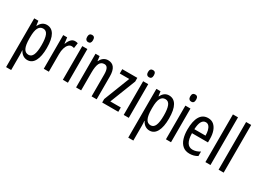

<svg xmlns="http://www.w3.org/2000/svg" viewBox="-46 -1585 3549 2650"><g transform="rotate(30 1729.0 -260.0)"><path d="M263 -547Q340 -547 380.5 -477.5Q421 -408 421 -269Q421 -136 381.5 -63Q342 10 268 10Q229 10 197 -11.5Q165 -33 146 -72H142Q144 -51 145 -33Q146 -15 146 0V240H65V-537H131L141 -464H146Q168 -508 197.5 -527.5Q227 -547 263 -547ZM245 -477Q195 -477 170.5 -430.5Q146 -384 146 -285V-265Q146 -159 170.5 -110Q195 -61 246 -61Q293 -61 315.5 -111.5Q338 -162 338 -268Q338 -372 316.5 -424.5Q295 -477 245 -477Z M711 -547Q735 -547 757 -540L745 -456Q728 -463 705 -463Q677 -463 654.5 -439Q632 -415 620 -374Q608 -333 608 -280V0H527V-537H590L601 -445H606Q623 -492 649.5 -519.5Q676 -547 711 -547Z M873 -739Q919 -739 919 -681Q919 -624 873 -624Q851 -624 838 -639Q825 -654 825 -681Q825 -739 873 -739ZM912 -537V0H831V-537Z M1239 -547Q1370 -547 1370 -364V0H1289V-348Q1289 -411 1273 -443Q1257 -475 1221 -475Q1169 -475 1146 -429Q1123 -383 1123 -279V0H1042V-537H1107L1116 -464H1121Q1138 -504 1169.5 -525.5Q1201 -547 1239 -547Z M1715 0H1458V-55L1619 -468H1468V-537H1708V-478L1548 -69H1715Z M1843 -739Q1889 -739 1889 -681Q1889 -624 1843 -624Q1821 -624 1808 -639Q1795 -654 1795 -681Q1795 -739 1843 -739ZM1882 -537V0H1801V-537Z M2210 -547Q2287 -547 2327.5 -477.5Q2368 -408 2368 -269Q2368 -136 2328.5 -63Q2289 10 2215 10Q2176 10 2144 -11.5Q2112 -33 2093 -72H2089Q2091 -51 2092 -33Q2093 -15 2093 0V240H2012V-537H2078L2088 -464H2093Q2115 -508 2144.5 -527.5Q2174 -547 2210 -547ZM2192 -477Q2142 -477 2117.5 -430.5Q2093 -384 2093 -285V-265Q2093 -159 2117.5 -110Q2142 -61 2193 -61Q2240 -61 2262.5 -111.5Q2285 -162 2285 -268Q2285 -372 2263.5 -424.5Q2242 -477 2192 -477Z M2516 -739Q2562 -739 2562 -681Q2562 -624 2516 -624Q2494 -624 2481 -639Q2468 -654 2468 -681Q2468 -739 2516 -739ZM2555 -537V0H2474V-537Z M2835 -546Q2890 -546 2926 -514.5Q2962 -483 2980 -429.5Q2998 -376 2998 -309V-253H2743Q2746 -59 2862 -59Q2891 -59 2919.5 -68Q2948 -77 2978 -96V-24Q2922 10 2853 10Q2785 10 2743 -26.5Q2701 -63 2682 -125Q2663 -187 2663 -265Q2663 -402 2706.5 -474Q2750 -546 2835 -546ZM2835 -480Q2794 -480 2771 -440Q2748 -400 2744 -317H2922Q2922 -361 2913 -398Q2904 -435 2884.5 -457.5Q2865 -480 2835 -480Z M3184 0H3103V-760H3184Z M3394 0H3313V-760H3394Z"/></g></svg>

Font: Noto Sans Tamil ExtraCondensed
Style: Regular
Weight: 400
Width: 2
Designer: Jelle Bosma - Monotype Design Team
Foundry: Monotype Imaging Inc.
Version: Version 2.004; ttfautohint (v1.8.4.7-5d5b)